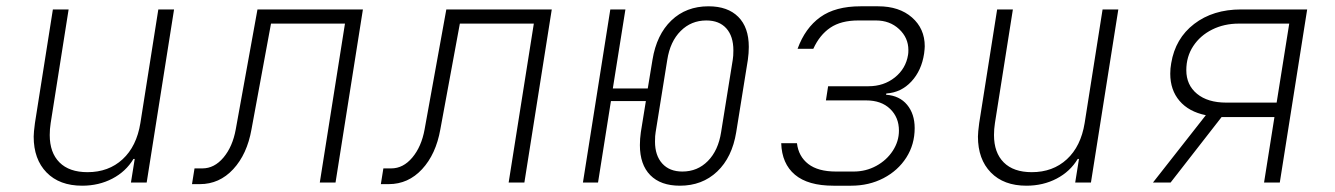

<svg xmlns="http://www.w3.org/2000/svg" viewBox="-20 -580 4240 610"><path d="M483 -550H533L446 0H396L408 -75H404Q380 -35 337 -12.5Q294 10 241 10Q169 10 128 -32Q87 -74 87 -146Q87 -159 91 -189L148 -550H198L141 -189Q138 -170 138 -151Q138 -95 169 -64Q200 -33 258 -33Q325 -33 369.5 -74Q414 -115 426 -189Z M590 5 598 -45H623Q661 -45 690 -79.5Q719 -114 729 -169L798 -550H1133L1046 0H996L1076 -505H841L779 -169Q765 -90 721 -42.5Q677 5 615 5Z M1190 5 1198 -45H1223Q1261 -45 1290 -79.5Q1319 -114 1329 -169L1398 -550H1733L1646 0H1596L1676 -505H1441L1379 -169Q1365 -90 1321 -42.5Q1277 5 1215 5Z M2013 -119Q2013 -139 2016 -160L2032 -259H1921L1880 0H1832L1919 -550H1967L1927 -299H2038L2053 -390Q2066 -470 2113 -515Q2160 -560 2231 -560Q2292 -560 2325.5 -526.5Q2359 -493 2359 -431Q2359 -411 2356 -390L2319 -160Q2306 -80 2258.5 -35Q2211 10 2140 10Q2079 10 2046 -23.5Q2013 -57 2013 -119ZM2271 -160 2308 -390Q2310 -401 2310 -420Q2310 -465 2287.5 -490Q2265 -515 2224 -515Q2176 -515 2142.5 -481.5Q2109 -448 2100 -390L2063 -160Q2061 -150 2061 -130Q2061 -86 2084 -60.5Q2107 -35 2148 -35Q2196 -35 2229 -68.5Q2262 -102 2271 -160Z M2628 10Q2547 10 2505.5 -25Q2464 -60 2462 -125H2512Q2517 -83 2548 -59Q2579 -35 2636 -35H2692Q2731 -35 2764 -53Q2797 -71 2816.5 -101Q2836 -131 2836 -165Q2836 -207 2808 -234Q2780 -261 2732 -261H2604L2611 -306H2739Q2788 -306 2823 -334Q2858 -362 2865 -406Q2866 -411 2866 -421Q2866 -460 2836.5 -487.5Q2807 -515 2763 -515H2707Q2652 -515 2618 -492Q2584 -469 2564 -425H2514Q2538 -491 2586 -525.5Q2634 -560 2714 -560H2770Q2837 -560 2877.5 -524.5Q2918 -489 2918 -433Q2918 -426 2916 -410Q2908 -356 2875.5 -321Q2843 -286 2796 -283L2795 -279Q2838 -276 2862 -247Q2886 -218 2886 -173Q2886 -121 2859.5 -79.5Q2833 -38 2787 -14Q2741 10 2684 10Z M3483 -550H3533L3446 0H3396L3408 -75H3404Q3380 -35 3337 -12.5Q3294 10 3241 10Q3169 10 3128 -32Q3087 -74 3087 -146Q3087 -159 3091 -189L3148 -550H3198L3141 -189Q3138 -170 3138 -151Q3138 -95 3169 -64Q3200 -33 3258 -33Q3325 -33 3369.5 -74Q3414 -115 3426 -189Z M3811 -214Q3757 -225 3727.5 -259.5Q3698 -294 3698 -346Q3698 -363 3701 -379Q3714 -458 3774 -504Q3834 -550 3923 -550H4133L4046 0H3996L4029 -208H3861L3699 0H3643ZM4036 -254 4076 -505H3916Q3869 -505 3831 -486Q3793 -467 3771 -433.5Q3749 -400 3749 -357Q3749 -310 3783 -282Q3817 -254 3876 -254Z"/></svg>

Font: JetBrains Mono Extra Light
Style: Italic
Weight: 200
Italic angle: -9°
Monospace: yes
Designer: Philipp Nurullin, Konstantin Bulenkov
Foundry: JetBrains
Version: 2.002